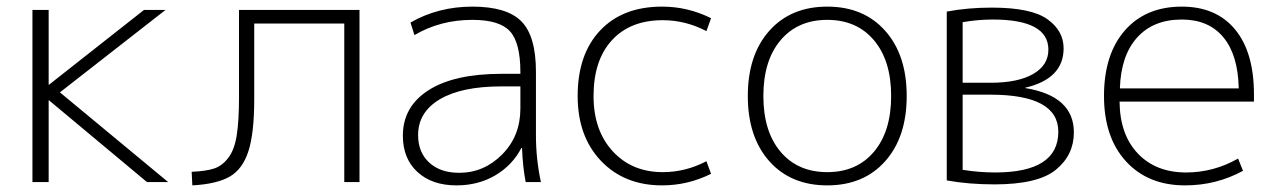

<svg xmlns="http://www.w3.org/2000/svg" viewBox="-20 -550 3856 580"><path d="M128 -294 415 -520H480L161 -271L488 0H424L128 -247H127V0H78V-520H127V-294Z M702 -257V-520H1066V0H1020V-479H748V-251Q748 -148 730.5 -93.5Q713 -39 674 -16.5Q635 6 561 10L559 -31Q603 -33 627 -41Q651 -49 669.5 -73Q688 -97 695 -140.5Q702 -184 702 -257Z M1407 -530Q1511 -530 1555 -485.5Q1599 -441 1599 -333V-140Q1599 -70 1614 0H1568Q1559 -46 1557 -103H1555Q1528 -51 1476.5 -20.5Q1425 10 1359 10Q1285 10 1241 -30.5Q1197 -71 1197 -140Q1197 -228 1274.5 -277.5Q1352 -327 1495 -327H1552V-332Q1552 -421 1520.5 -455.5Q1489 -490 1407 -490Q1310 -490 1232 -444L1220 -482Q1304 -530 1407 -530ZM1243 -142Q1243 -90 1276.5 -59Q1310 -28 1367 -28Q1442 -28 1497 -83.5Q1552 -139 1552 -222V-289H1495Q1374 -289 1308.5 -250Q1243 -211 1243 -142Z M1982 -489Q1884 -489 1828.5 -428.5Q1773 -368 1773 -260Q1773 -156 1831 -93Q1889 -30 1982 -30Q2051 -30 2114 -63L2128 -25Q2058 10 1980 10Q1866 10 1795.5 -64Q1725 -138 1725 -260Q1725 -386 1793 -458Q1861 -530 1980 -530Q2058 -530 2128 -495L2114 -456Q2051 -489 1982 -489Z M2620 -428.5Q2568 -490 2479 -490Q2390 -490 2338 -428.5Q2286 -367 2286 -260Q2286 -153 2338 -91.5Q2390 -30 2479 -30Q2568 -30 2620 -91.5Q2672 -153 2672 -260Q2672 -367 2620 -428.5ZM2654 -63Q2589 10 2479 10Q2369 10 2304 -63Q2239 -136 2239 -260Q2239 -384 2304 -457Q2369 -530 2479 -530Q2589 -530 2654 -457Q2719 -384 2719 -260Q2719 -136 2654 -63Z M2888 -37Q2938 -29 2986 -29Q3177 -29 3177 -152Q3177 -264 2972 -264H2888ZM2888 -300H2972Q3055 -300 3101 -326.5Q3147 -353 3147 -400Q3147 -491 2979 -491Q2934 -491 2888 -483ZM3224 -150Q3224 -82 3170 -37.5Q3116 7 2984 7Q2906 7 2840 -5V-515Q2903 -527 2976 -527Q3095 -527 3144 -492Q3193 -457 3193 -404Q3193 -312 3077 -285V-284Q3224 -260 3224 -150Z M3363 -283H3722Q3720 -384 3675.5 -437.5Q3631 -491 3550 -491Q3464 -491 3415 -436.5Q3366 -382 3363 -283ZM3362 -243Q3363 -143 3417.5 -86Q3472 -29 3563 -29Q3646 -29 3720 -71L3735 -34Q3654 10 3560 10Q3448 10 3381.5 -62.5Q3315 -135 3315 -260Q3315 -386 3378 -458Q3441 -530 3550 -530Q3654 -530 3711 -461Q3768 -392 3768 -265V-243Z"/></svg>

Font: M PLUS 1p Light
Style: Regular
Weight: 300
Version: Version 1.061